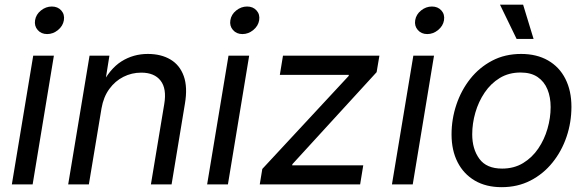

<svg xmlns="http://www.w3.org/2000/svg" viewBox="-20 -775 2466 807"><path d="M29.8 0 119.6 -541H206.5L117.2 0ZM178.2 -631.8Q153.3 -631.8 138.4 -648.9Q123.5 -666 127.4 -689.9Q131.3 -714.4 152.1 -731Q172.9 -747.6 197.8 -747.6Q222.7 -747.6 237.5 -731Q252.4 -714.4 248.5 -689.9Q244.6 -666 223.9 -648.9Q203.1 -631.8 178.2 -631.8Z M406.7 -319.8 353.5 0H266.6L356.4 -541H439.9L418.9 -409.7L404.3 -412.6Q440.9 -485.8 490.7 -517.1Q540.5 -548.3 601.1 -548.3Q657.2 -548.3 696.5 -524.9Q735.8 -501.5 752.4 -455.1Q769 -408.7 757.3 -339.4L701.2 0H614.3L670.4 -337.9Q681.2 -402.3 655 -436Q628.9 -469.7 573.7 -469.7Q533.7 -469.7 498.8 -452.1Q463.9 -434.6 439.5 -401.1Q415 -367.7 406.7 -319.8Z M850.6 0 940.4 -541H1027.3L938 0ZM999 -631.8Q974.1 -631.8 959.2 -648.9Q944.3 -666 948.2 -689.9Q952.1 -714.4 972.9 -731Q993.7 -747.6 1018.6 -747.6Q1043.5 -747.6 1058.3 -731Q1073.2 -714.4 1069.3 -689.9Q1065.4 -666 1044.7 -648.9Q1023.9 -631.8 999 -631.8Z M1071.8 0 1082.5 -64.9 1445.3 -455.6 1446.3 -460.4H1156.2L1169.4 -541H1574.7L1563 -471.7L1209 -85L1208 -80.1H1506.8L1493.7 0Z M1627.4 0 1717.3 -541H1804.2L1714.8 0ZM1775.9 -631.8Q1751 -631.8 1736.1 -648.9Q1721.2 -666 1725.1 -689.9Q1729 -714.4 1749.8 -731Q1770.5 -747.6 1795.4 -747.6Q1820.3 -747.6 1835.2 -731Q1850.1 -714.4 1846.2 -689.9Q1842.3 -666 1821.5 -648.9Q1800.8 -631.8 1775.9 -631.8Z M2088.4 11.7Q2022.9 11.7 1975.8 -15.9Q1928.7 -43.5 1903.3 -93.3Q1877.9 -143.1 1877.9 -210Q1877.9 -274.4 1898.2 -335Q1918.5 -395.5 1956.5 -443.6Q1994.6 -491.7 2048.6 -520Q2102.5 -548.3 2170.4 -548.3Q2235.8 -548.3 2283.4 -521Q2331.1 -493.7 2356.4 -443.6Q2381.8 -393.6 2381.8 -326.2Q2381.8 -260.7 2361.3 -200.2Q2340.8 -139.6 2302.2 -91.8Q2263.7 -43.9 2209.7 -16.1Q2155.8 11.7 2088.4 11.7ZM2090.3 -66.4Q2140.6 -66.4 2178.7 -89.6Q2216.8 -112.8 2242.4 -150.6Q2268.1 -188.5 2281.2 -234.1Q2294.4 -279.8 2294.4 -324.7Q2294.4 -366.7 2281 -399.4Q2267.6 -432.1 2239.7 -451.2Q2211.9 -470.2 2168 -470.2Q2118.7 -470.2 2080.8 -447.3Q2043 -424.3 2017.1 -386Q1991.2 -347.7 1978 -301.8Q1964.8 -255.9 1964.8 -210.4Q1964.8 -148.4 1994.9 -107.4Q2024.9 -66.4 2090.3 -66.4ZM2151.4 -611.3 2081.5 -755.4H2178.7L2222.7 -611.3Z"/></svg>

Font: Inter 17pt
Style: Italic
Weight: 400
Italic angle: -9.3988°
Version: Version 4.001;git-66647c0bb